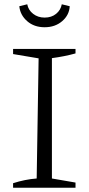

<svg xmlns="http://www.w3.org/2000/svg" viewBox="-20 -875 416 895"><path d="M41 0V-21Q69 -30 96.5 -35.5Q124 -41 151 -43L160 -603L41 -623V-647H332V-626Q307 -619 279.5 -613.5Q252 -608 222 -604V-43L332 -24V0ZM188 -748Q139 -748 106.5 -776.5Q74 -805 70 -846L107 -855Q112 -828 134.5 -810.5Q157 -793 188 -793Q220 -793 241.5 -810.5Q263 -828 268 -855L305 -846Q303 -805 270 -776.5Q237 -748 188 -748Z"/></svg>

Font: Piazzolla SC Light
Style: Regular
Weight: 300
Designer: Juan Pablo del Peral
Foundry: Huerta Tipografica
Version: Version 1.330